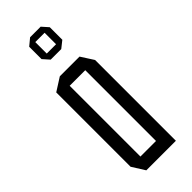

<svg xmlns="http://www.w3.org/2000/svg" viewBox="-231 -727 758 758"><g transform="rotate(-45 148.0 -348.0)"><path d="M103 -450V-504H212L246 -451V-450ZM81 0 47 -54V-55H190V0ZM47 -55V-469L102 -504H103V-55ZM190 0V-450H246V0ZM129 -668V-696H187L211 -669V-668ZM123 -576 99 -603V-604H181V-576ZM99 -604V-672L128 -696H129V-604ZM181 -576V-668H211V-599L182 -576Z"/></g></svg>

Font: Foldit Light
Style: Regular
Weight: 300
Version: Version 1.003